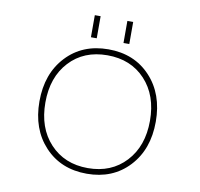

<svg xmlns="http://www.w3.org/2000/svg" viewBox="-97 -1032 1194 1146"><g transform="rotate(10 500.0 -459.0)"><path d="M272.5 -117.2Q360.4 -22.5 502.4 -22.5Q644.5 -22.5 731.9 -116.7Q819.3 -210.9 819.3 -364.7Q819.3 -518.6 731.9 -612.3Q644.5 -706.1 502 -706.1Q359.4 -706.1 272.5 -612.3Q185.5 -518.6 185.5 -364.7Q185.5 -210.9 272.5 -117.2ZM502 11.7Q344.7 11.7 247.1 -92.8Q149.4 -197.3 149.4 -365.2Q149.4 -533.2 247.1 -637.7Q344.7 -742.2 502 -742.2Q659.2 -742.2 756.8 -637.7Q854.5 -533.2 854.5 -365.2Q854.5 -197.3 756.8 -92.8Q659.2 11.7 502 11.7ZM385.7 -794.9V-928.7H420.9V-794.9ZM583 -794.9V-928.7H618.2V-794.9Z"/></g></svg>

Font: Gen Shin Gothic Monospace ExtraLight
Style: Regular
Weight: 200
Designer: [Source Han Sans]
Ryoko NISHIZUKA  (kana & ideographs); Paul D. Hunt (Latin, Greek & Cyrillic); Wenlong ZHANG  (bopomofo
Version: Version 1.002.20150607